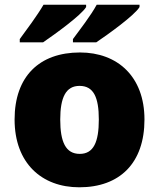

<svg xmlns="http://www.w3.org/2000/svg" viewBox="-20 -786 677 816"><path d="M573 -756V-766H391C367 -721 318 -658 290 -620V-606H389C441 -641 552 -721 573 -756ZM346 -756V-766H165C139 -721 92 -658 64 -620V-606H163C214 -641 325 -721 346 -756ZM594 -278C594 -461 479 -563 320 -563C147 -563 42 -461 42 -278C42 -93 157 10 317 10C489 10 594 -93 594 -278ZM236 -278C236 -372 260 -421 318 -421C378 -421 400 -372 400 -278C400 -183 378 -132 319 -132C259 -132 236 -183 236 -278Z"/></svg>

Font: Noto Sans Arabic UI Bk
Style: Regular
Weight: 900
Designer: Monotype Design Team, Nadine Chahine and Nizar Qandah
Foundry: Monotype Imaging Inc.
Version: Version 2.010